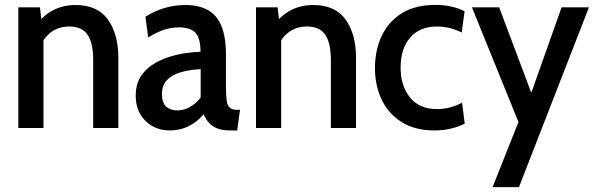

<svg xmlns="http://www.w3.org/2000/svg" viewBox="-20 -524 2436 786"><path d="M55 0V-494H143.5L153.5 -409L127 -420Q157.5 -461.5 198.2 -482.5Q239 -503.5 289 -503.5Q379 -503.5 421.8 -444Q464.5 -384.5 464.5 -286.5V0H361.5V-278Q361.5 -348 338.5 -381.8Q315.5 -415.5 263.5 -415.5Q221.5 -415.5 190.2 -393Q159 -370.5 142.5 -329.5L158 -390V0Z M674.5 10Q635 10 603.5 -7.8Q572 -25.5 553.8 -57.5Q535.5 -89.5 535.5 -133Q535.5 -175.5 553.2 -206Q571 -236.5 600.5 -256.5Q630 -276.5 665 -288.5Q700 -300.5 735.8 -306Q771.5 -311.5 801 -312Q800.5 -369 779.5 -390.5Q758.5 -412 712.5 -412Q682 -412 652 -402.2Q622 -392.5 586.5 -370.5L575.5 -455.5Q611 -478.5 652.8 -491Q694.5 -503.5 738 -503.5Q793 -503.5 830 -483.5Q867 -463.5 886 -418.5Q905 -373.5 905 -298.5V-168Q905 -132 908 -111.8Q911 -91.5 920.8 -83Q930.5 -74.5 950 -74.5H962.5L951 10H922.5Q891 10 870.2 2Q849.5 -6 836 -20.8Q822.5 -35.5 813.5 -56Q788.5 -26 753.2 -8Q718 10 674.5 10ZM707 -72Q732 -72 757.5 -86Q783 -100 801.5 -125V-241Q753.5 -238.5 717.8 -227.5Q682 -216.5 662.5 -195Q643 -173.5 643 -139.5Q643 -104 660 -88Q677 -72 707 -72Z M1028 0V-494H1116.5L1126.5 -409L1100 -420Q1130.5 -461.5 1171.2 -482.5Q1212 -503.5 1262 -503.5Q1352 -503.5 1394.8 -444Q1437.5 -384.5 1437.5 -286.5V0H1334.5V-278Q1334.5 -348 1311.5 -381.8Q1288.5 -415.5 1236.5 -415.5Q1194.5 -415.5 1163.2 -393Q1132 -370.5 1115.5 -329.5L1131 -390V0Z M1759 10Q1678 10 1623.8 -24.5Q1569.5 -59 1542.2 -116.8Q1515 -174.5 1515 -245Q1515 -317 1542 -375.8Q1569 -434.5 1624 -469.2Q1679 -504 1763.5 -504Q1798.5 -504 1829 -496.8Q1859.5 -489.5 1882 -478L1870 -391Q1848 -402 1822.5 -408.8Q1797 -415.5 1769 -415.5Q1698 -415.5 1659 -370Q1620 -324.5 1620 -247.5Q1620 -172.5 1658.5 -125Q1697 -77.5 1768.5 -77.5Q1796.5 -77.5 1822 -84.2Q1847.5 -91 1871.5 -103.5L1882.5 -18Q1861.5 -6.5 1828.5 1.8Q1795.5 10 1759 10Z M1996.5 242 2102.5 -24.5 1912 -494H2023.5L2155 -144L2279 -494H2391L2104.5 242Z"/></svg>

Font: Cabin SemiCondensedMedium
Style: Regular
Weight: 500
Width: 4
Designer: Pablo Impallari
Foundry: Pablo Impallari. http://www.impallari.com Igino Marini. http://www.ikern.com
Version: Version 3.001